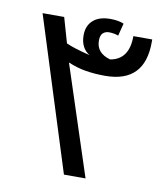

<svg xmlns="http://www.w3.org/2000/svg" viewBox="-80 -767 722 833"><g transform="rotate(10 281.5 -350.0)"><path d="M44.9 -673.8H140.1L171.9 -563Q202.6 -548.3 276.9 -529.8Q236.8 -554.7 236.8 -610.8Q236.8 -652.3 263.4 -676.3Q290 -700.2 338.9 -700.2Q375.5 -700.2 398.9 -689.9L384.8 -634.8Q365.7 -642.1 342.8 -642.1Q328.1 -642.1 317.1 -632.6Q306.2 -623 306.2 -599.1Q306.2 -544.4 368.2 -526.9Q450.2 -540.5 450.2 -644H533.2V-631.8Q533.2 -453.1 358.9 -453.1Q313 -453.1 273.2 -459.7Q233.4 -466.3 194.8 -482.9L353 0H257.8Z"/></g></svg>

Font: Noto Kufi Arabic
Style: Regular
Weight: 400
Designer: Monotype Design team
Foundry: Monotype Imaging Inc.
Version: Version 1.02